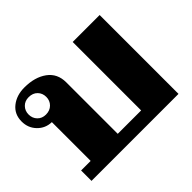

<svg xmlns="http://www.w3.org/2000/svg" viewBox="-124 -758 952 952"><g transform="rotate(-45 352.0 -281.5)"><path d="M39 -73H106V-345Q62 -346 32 -377Q2 -408 2 -453Q2 -504 39 -533.5Q76 -563 131 -563Q204 -563 250 -529.5Q296 -496 296 -434V-73H460V-553H649V0H39ZM175 -453Q175 -479 158 -496.5Q141 -514 112 -514Q85 -514 68 -496.5Q51 -479 51 -453Q51 -427 68 -409.5Q85 -392 112 -392Q140 -392 157.5 -409.5Q175 -427 175 -453Z"/></g></svg>

Font: Taviraj ExtraBold
Style: Regular
Weight: 800
Designer: Katatrad Team
Foundry: CadsonDemak
Version: Version 1.001